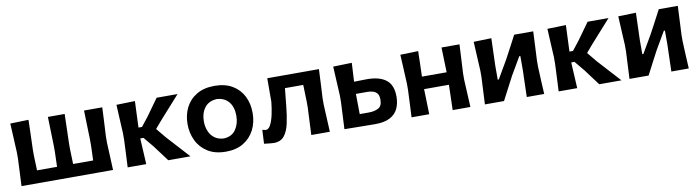

<svg xmlns="http://www.w3.org/2000/svg" viewBox="-27 -1001 5477 1504"><g transform="rotate(-10 2711.0 -249.0)"><path d="M58 0Q60.5 -54.5 63 -104.8Q65.5 -155 68 -217V-267Q64.5 -338.5 62 -391.2Q59.5 -444 56.5 -498L202 -502Q200.5 -447.5 199 -393.8Q197.5 -340 195 -267V-217Q196.5 -183 197.2 -154.8Q198 -126.5 199 -100.5H358.5Q359 -126.5 360 -154.8Q361 -183 362 -217V-267Q360 -338.5 358.5 -391.2Q357 -444 355.5 -498H489Q487.5 -444 486 -391.2Q484.5 -338.5 482.5 -267V-217Q483.5 -183 484.5 -154.8Q485.5 -126.5 486 -100.5H645.5Q646.5 -126.5 647.5 -154.8Q648.5 -183 649.5 -217V-267Q647.5 -338.5 646 -391.2Q644.5 -444 643 -498H788Q785.5 -444 783 -391.2Q780.5 -338.5 776.5 -267V-217Q779 -155.5 781.5 -105Q784 -54.5 786 0Z M902.5 0Q905 -54.5 907.5 -104.8Q910 -155 912.5 -217V-272Q909 -340 906.2 -392Q903.5 -444 901 -498L1048.5 -502Q1046.5 -448 1044.2 -396.5Q1042 -345 1040 -292.5H1068L1125 -365Q1148.5 -398 1172.5 -431.2Q1196.5 -464.5 1220.5 -498H1387Q1347 -453.5 1307.2 -409Q1267.5 -364.5 1228 -320.5L1174 -257.5L1238 -180Q1279 -135 1320.2 -89.8Q1361.5 -44.5 1402 0H1225.5Q1202 -31.5 1178.2 -63.2Q1154.5 -95 1130.5 -127L1064.5 -206.5H1039.5V-193Q1042.5 -141 1045 -95Q1047.5 -49 1050 0Z M1684 12.5Q1596 12.5 1538 -24.5Q1480 -61.5 1451.5 -121.5Q1423 -181.5 1423 -251Q1423 -325.5 1453 -384.2Q1483 -443 1540.8 -477Q1598.5 -511 1681.5 -511Q1766.5 -511 1824.2 -476.5Q1882 -442 1911.2 -383.2Q1940.5 -324.5 1940.5 -251Q1940.5 -176 1910.2 -116.5Q1880 -57 1822.5 -22.2Q1765 12.5 1684 12.5ZM1683.5 -92.5Q1748.5 -95.5 1779.8 -141.5Q1811 -187.5 1811 -251Q1811 -319.5 1778 -360.5Q1745 -401.5 1683.5 -406Q1618.5 -403 1585.5 -359.8Q1552.5 -316.5 1552.5 -251Q1552.5 -209.5 1567 -174Q1581.5 -138.5 1610.8 -116.5Q1640 -94.5 1683.5 -92.5Z M2064.5 10.5Q2056 10.5 2030.8 8.2Q2005.5 6 1986.5 3L1992 -106.5Q2000 -104.5 2008.5 -102.8Q2017 -101 2020 -101Q2042.5 -101 2058.5 -132.8Q2074.5 -164.5 2084.8 -213Q2095 -261.5 2100 -311.5Q2100 -359.5 2100.2 -406.8Q2100.5 -454 2100.5 -498H2511.5Q2509 -444 2506.5 -391.2Q2504 -338.5 2500 -267V-217Q2503 -155 2505.5 -104.8Q2508 -54.5 2510.5 0H2363Q2365.5 -54.5 2367.8 -104.8Q2370 -155 2373 -217V-267Q2371.5 -305.5 2370.8 -337Q2370 -368.5 2369 -397.5H2223.5Q2220 -363.5 2216.5 -329.5Q2213 -295.5 2210 -265Q2202.5 -186 2189.2 -123.8Q2176 -61.5 2147.2 -25.5Q2118.5 10.5 2064.5 10.5Z M2626.5 0Q2629 -54 2631.5 -104.5Q2634 -155 2637 -217V-267Q2633 -338.5 2630.5 -391Q2628 -443.5 2625 -498L2773.5 -502Q2771.5 -463.5 2769.5 -427.8Q2767.5 -392 2765.5 -353Q2790 -353.5 2816.8 -354Q2843.5 -354.5 2867.5 -355Q2967 -355 3019.8 -314.2Q3072.5 -273.5 3072.5 -181Q3072.5 -127 3053 -85.5Q3033.5 -44 2989.2 -20.5Q2945 3 2871.5 3Q2797 2.5 2735 1.5Q2673 0.5 2626.5 0ZM2765 -95.5H2836.5Q2882 -95.5 2913.2 -111.8Q2944.5 -128 2944.5 -179.5Q2944.5 -213 2930.8 -229.2Q2917 -245.5 2896 -251Q2875 -256.5 2853 -256.5H2763Q2763.5 -214.5 2764 -174Q2764.5 -133.5 2765 -95.5Z M3160.5 0Q3163 -54.5 3165.5 -104.8Q3168 -155 3170.5 -217V-267Q3167 -338.5 3164.5 -391.2Q3162 -444 3159 -498L3301.5 -502Q3300.5 -453.5 3299.2 -406.5Q3298 -359.5 3296 -300H3492.5Q3490.5 -358.5 3489.2 -404.5Q3488 -450.5 3486.5 -498H3629.5Q3626.5 -444 3624 -391.2Q3621.5 -338.5 3617.5 -267V-217Q3621 -155 3623.2 -104.8Q3625.5 -54.5 3628.5 0H3487.5Q3489 -50.5 3490.2 -97.5Q3491.5 -144.5 3493 -200.5H3295.5Q3297 -144.5 3298.5 -97.5Q3300 -50.5 3301 0Z M3744 0Q3746.5 -54 3749 -104.5Q3751.5 -155 3754.5 -217V-267Q3750.5 -338.5 3748 -391Q3745.5 -443.5 3742.5 -498L3883.5 -502Q3882 -450.5 3880.2 -400.5Q3878.5 -350.5 3876.5 -283.5V-173.5H3885L3967.5 -315Q3992.5 -361.5 4016.8 -407.2Q4041 -453 4064.5 -498H4216Q4213.5 -443.5 4211 -391Q4208.5 -338.5 4205 -267V-217Q4207.5 -155 4210 -104.5Q4212.5 -54 4215.5 0H4077Q4078.5 -53 4079.8 -102.5Q4081 -152 4083 -213V-325H4074.5L3993 -185.5Q3968.5 -139 3944 -92.2Q3919.5 -45.5 3896 0Z M4330.5 0Q4333 -54.5 4335.5 -104.8Q4338 -155 4340.5 -217V-272Q4337 -340 4334.2 -392Q4331.5 -444 4329 -498L4476.5 -502Q4474.5 -448 4472.2 -396.5Q4470 -345 4468 -292.5H4496L4553 -365Q4576.5 -398 4600.5 -431.2Q4624.5 -464.5 4648.5 -498H4815Q4775 -453.5 4735.2 -409Q4695.5 -364.5 4656 -320.5L4602 -257.5L4666 -180Q4707 -135 4748.2 -89.8Q4789.5 -44.5 4830 0H4653.5Q4630 -31.5 4606.2 -63.2Q4582.5 -95 4558.5 -127L4492.5 -206.5H4467.5V-193Q4470.5 -141 4473 -95Q4475.5 -49 4478 0Z M4894 0Q4896.5 -54 4899 -104.5Q4901.5 -155 4904.5 -217V-267Q4900.5 -338.5 4898 -391Q4895.5 -443.5 4892.5 -498L5033.5 -502Q5032 -450.5 5030.2 -400.5Q5028.5 -350.5 5026.5 -283.5V-173.5H5035L5117.5 -315Q5142.5 -361.5 5166.8 -407.2Q5191 -453 5214.5 -498H5366Q5363.5 -443.5 5361 -391Q5358.5 -338.5 5355 -267V-217Q5357.5 -155 5360 -104.5Q5362.5 -54 5365.5 0H5227Q5228.5 -53 5229.8 -102.5Q5231 -152 5233 -213V-325H5224.5L5143 -185.5Q5118.5 -139 5094 -92.2Q5069.5 -45.5 5046 0Z"/></g></svg>

Font: Commissioner Loud SemiBold
Style: Regular
Weight: 600
Designer: Kostas Bartsokas
Foundry: Kostas Bartsokas
Version: Version 1.000; ttfautohint (v1.8.3)